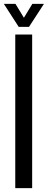

<svg xmlns="http://www.w3.org/2000/svg" viewBox="-20 -980 249 1000"><path d="M59.5 0V-800H147.5V0ZM77.5 -840 0 -960H60.5L104.5 -887.5L148.5 -960H209L131 -840Z"/></svg>

Font: Big Shoulders Stencil Text Medium
Style: Regular
Weight: 500
Designer: Patric King
Foundry: XO Type Co
Version: Version 1.000